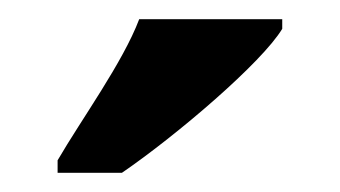

<svg xmlns="http://www.w3.org/2000/svg" viewBox="-20 -786 354 200"><path d="M40 -619V-606H107C164 -645 253 -721 274 -756V-766H125C108 -721 65 -662 40 -619Z"/></svg>

Font: Noto Serif Thai ExtraCondensed ExtraBold
Style: Regular
Weight: 800
Width: 2
Designer: Monotype Design Team
Foundry: Monotype Imaging Inc.
Version: Version 2.002